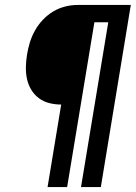

<svg xmlns="http://www.w3.org/2000/svg" viewBox="-20 -755 548 775"><path d="M172 0 227 -333Q202 -333 178.5 -339Q155 -345 136.5 -359Q118 -373 106 -393Q94 -413 89 -436Q84 -459 84.5 -484Q85 -509 89 -534Q93 -559 100.5 -583.5Q108 -608 121 -631.5Q134 -655 153 -675Q172 -695 194.5 -708.5Q217 -722 242.5 -728.5Q268 -735 293 -735H508L387 0H307L417 -665H361L251 0Z"/></svg>

Font: Iosevka SS18 Medium
Style: Italic
Weight: 500
Italic angle: -9°
Monospace: yes
Designer: Belleve Invis
Foundry: Belleve Invis
Version: Version 25.1.1; ttfautohint (v1.8.4)